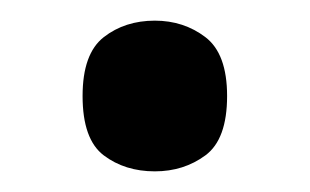

<svg xmlns="http://www.w3.org/2000/svg" viewBox="-20 -159 300 186"><path d="M130 7Q101 7 80.5 -8.5Q60 -24 60 -66Q60 -107 80.5 -123Q101 -139 130 -139Q158 -139 179 -123Q200 -107 200 -66Q200 -24 179 -8.5Q158 7 130 7Z"/></svg>

Font: Noto Serif SemiCondensed SemiBold
Style: Regular
Weight: 600
Width: 4
Designer: Monotype Design Team
Foundry: Monotype Imaging Inc.
Version: Version 2.013; ttfautohint (v1.8.4.7-5d5b)